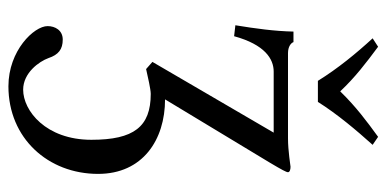

<svg xmlns="http://www.w3.org/2000/svg" viewBox="-251 -432 918 456"><g transform="rotate(90 208.0 -204.0)"><path d="M172 -500H222C251 -546 289 -591 324 -630L305 -643C268 -616 234 -591 197 -553C163 -589 130 -614 91 -643L71 -630C106 -592 143 -547 172 -500ZM127 -107 144 -92C162 -96 192 -103 203 -103C281 -103 312 -63 312 38C312 146 243 200 193 200C153 200 126 162 118 140C110 116 97 106 74 106C52 106 42 124 42 142C42 174 100 235 185 235C308 235 393 141 393 22C393 -84 312 -137 216 -137L367 -387C383 -414 389 -425 389 -429C389 -433 383 -435 376 -435C374 -435 338 -429 309 -429H106C91 -429 82 -436 80 -442H55C54 -397 48 -353 40 -304L66 -301C86 -374 120 -395 150 -395H295Z"/></g></svg>

Font: Libertinus Serif
Style: Regular
Weight: 400
Designer: Philipp H. Poll
Foundry: Khaled Hosny
Version: Version 6.2